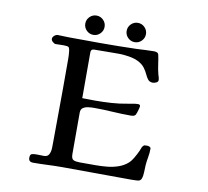

<svg xmlns="http://www.w3.org/2000/svg" viewBox="-93 -995 1186 1097"><g transform="rotate(10 500.0 -446.5)"><path d="M815 -196Q815 -171 810.5 -147Q806 -123 804 -98Q803 -81 802.5 -58Q802 -35 796 -20Q792 -9 782 -6Q778 -4 760 -3.5Q742 -3 736 -3Q636 -3 536 -4Q436 -5 336 -5Q294 -5 252 -3Q210 -1 168 -1Q142 -1 142 -25Q142 -45 153 -48Q164 -51 180 -51Q191 -51 201.5 -50.5Q212 -50 223 -50Q244 -50 252 -66Q260 -82 260.5 -102.5Q261 -123 261 -137Q261 -213 262 -288.5Q263 -364 263 -440V-584Q263 -603 263 -621.5Q263 -640 261 -659Q259 -682 253 -687Q247 -692 224 -692Q212 -692 200.5 -691.5Q189 -691 177 -691Q170 -691 160.5 -699.5Q151 -708 151 -716Q151 -727 161 -735.5Q171 -744 181 -744Q197 -744 213 -743Q229 -742 245 -742Q291 -742 336.5 -741.5Q382 -741 428 -741Q533 -741 639 -744Q664 -745 688.5 -746.5Q713 -748 738 -748Q749 -748 756.5 -744.5Q764 -741 766 -730Q770 -713 774.5 -680Q779 -647 786 -621Q788 -614 790.5 -606Q793 -598 793 -590Q793 -580 782 -575Q771 -570 763 -570Q744 -570 734.5 -581.5Q725 -593 717.5 -610Q710 -627 696.5 -645.5Q683 -664 655.5 -678Q628 -692 578 -697Q562 -699 546.5 -699Q531 -699 515 -699Q487 -699 458 -698.5Q429 -698 400 -698Q381 -698 381 -679V-413Q400 -413 418 -412.5Q436 -412 455 -412Q502 -412 549.5 -415Q597 -418 643 -427Q657 -429 672 -432Q687 -435 701 -435Q714 -435 714 -424Q714 -421 711 -409Q708 -397 704 -386Q700 -375 698 -372Q692 -366 686 -364.5Q680 -363 672 -363Q618 -363 564.5 -366.5Q511 -370 457 -370Q443 -370 425 -368Q407 -366 394 -357.5Q381 -349 381 -329V-89Q381 -61 394 -55Q407 -49 431 -49H523Q553 -49 586.5 -52Q620 -55 651.5 -65.5Q683 -76 706 -96Q721 -109 734.5 -132.5Q748 -156 756 -174Q759 -180 761.5 -188Q764 -196 768 -201Q774 -209 780 -209.5Q786 -210 795 -210Q801 -210 808 -206.5Q815 -203 815 -196ZM436 -836Q436 -813 419.5 -796.5Q403 -780 380 -780Q357 -780 340.5 -796.5Q324 -813 324 -836Q324 -859 340.5 -875.5Q357 -892 380 -892Q403 -892 419.5 -875.5Q436 -859 436 -836ZM676 -836Q676 -813 659.5 -796.5Q643 -780 620 -780Q597 -780 580.5 -796.5Q564 -813 564 -836Q564 -859 580.5 -875.5Q597 -892 620 -892Q643 -892 659.5 -875.5Q676 -859 676 -836Z"/></g></svg>

Font: Kaisei Decol
Style: Bold
Weight: 700
Designer: Font-Kai, 金井和夫
Foundry: KAZUO KANAI
Version: Version 5.003